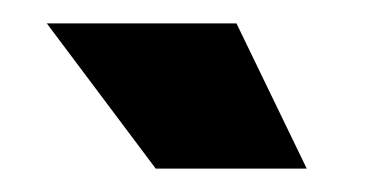

<svg xmlns="http://www.w3.org/2000/svg" viewBox="-20 -716 323 164"><path d="M113 -572 20 -696H182L242 -572Z"/></svg>

Font: Bricolage Grotesque 48pt Bricolage Grotesque 48pt Regular
Style: Bold
Weight: 700
Designer: Mathieu Triay
Foundry: Atelier Triay
Version: Version 1.000; ttfautohint (v1.8.4.7-5d5b);gftools[0.9.32]